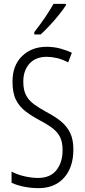

<svg xmlns="http://www.w3.org/2000/svg" viewBox="-20 -967 441 997"><path d="M361 -191Q361 -98 312.5 -44Q264 10 180 10Q144 10 107 3Q70 -4 40 -18V-76Q70 -60 107.5 -51.5Q145 -43 178 -43Q241 -43 273 -83.5Q305 -124 305 -187Q305 -228 292.5 -254Q280 -280 253.5 -300.5Q227 -321 185 -343Q144 -365 112.5 -389Q81 -413 63 -448.5Q45 -484 45 -541Q44 -626 94 -675Q144 -724 222 -724Q260 -724 294.5 -714.5Q329 -705 353 -693L334 -643Q304 -659 275.5 -665.5Q247 -672 223 -672Q165 -672 133 -636.5Q101 -601 101 -543Q101 -500 115 -473Q129 -446 155.5 -426.5Q182 -407 220 -386Q266 -362 297 -336.5Q328 -311 344.5 -276.5Q361 -242 361 -191ZM322 -939Q307 -916 284 -887.5Q261 -859 236 -832.5Q211 -806 191 -788H158V-800Q189 -840 213 -875Q237 -910 258 -947H322Z"/></svg>

Font: Noto Sans Tamil ExtraCondensed Light
Style: Regular
Weight: 300
Width: 2
Designer: Jelle Bosma - Monotype Design Team
Foundry: Monotype Imaging Inc.
Version: Version 2.004; ttfautohint (v1.8.4.7-5d5b)